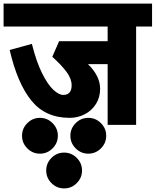

<svg xmlns="http://www.w3.org/2000/svg" viewBox="-40 -697 869 1072"><path d="M809 -549H720V0H561V-339H451Q519 -273 519 -201Q519 -153 495.5 -116Q472 -79 433 -59Q394 -39 349 -39Q213 -39 135 -135.5Q57 -232 14 -418L138 -452Q163 -352 195 -288Q227 -224 258 -195.5Q289 -167 313 -167Q360 -167 360 -221Q360 -257 332 -295Q304 -333 252 -380L290 -467H561V-549H-20V-677H809ZM183 161Q142 161 112.5 131.5Q83 102 83 61Q83 20 112.5 -9.5Q142 -39 183 -39Q224 -39 253.5 -9.5Q283 20 283 61Q283 102 253.5 131.5Q224 161 183 161ZM553 61Q553 102 523.5 131.5Q494 161 453 161Q412 161 382.5 131.5Q353 102 353 61Q353 20 382.5 -9.5Q412 -39 453 -39Q494 -39 523.5 -9.5Q553 20 553 61ZM418 255Q418 296 388.5 325.5Q359 355 318 355Q277 355 247.5 325.5Q218 296 218 255Q218 214 247.5 184.5Q277 155 318 155Q359 155 388.5 184.5Q418 214 418 255Z"/></svg>

Font: Martel Sans Black
Style: Regular
Weight: 900
Designer: Dan Reynolds and Mathieu Réguer
Foundry: Dan Reynolds and Mathieu Réguer
Version: Version 1.002; ttfautohint (v1.1) -l 5 -r 5 -G 72 -x 0 -D la